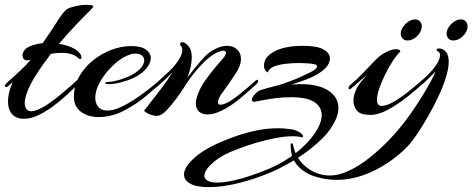

<svg xmlns="http://www.w3.org/2000/svg" viewBox="-33 -473 1949 792"><path d="M66 17Q34 17 17 -2Q0 -21 0 -55Q0 -87 17 -130L19 -135L1 -118Q-3 -114 -8 -114Q-13 -114 -13 -118Q-13 -123 -6 -130Q20 -153 47.5 -178.5Q75 -204 94 -227Q87 -224 79 -224Q71 -224 67 -228Q60 -233 60 -246Q60 -257 70.5 -269Q81 -281 114 -290Q121 -292 128.5 -293Q136 -294 143 -295Q175 -340 199 -378.5Q223 -417 237 -430Q243 -437 258.5 -442Q274 -447 291.5 -450Q309 -453 319 -453Q352 -453 352 -447Q352 -443 337 -428Q312 -404 278.5 -368.5Q245 -333 210 -292Q239 -288 263.5 -277Q288 -266 299 -249Q303 -244 303 -237Q303 -229 298 -229Q294 -229 289 -234Q268 -255 219 -255Q209 -255 198.5 -254Q188 -253 177 -251Q143 -207 115 -163Q87 -119 75 -81Q69 -63 69 -48Q69 -33 76 -23.5Q83 -14 97 -14Q106 -14 119 -19Q138 -26 163 -42.5Q188 -59 213.5 -80Q239 -101 261.5 -121Q284 -141 299 -155Q314 -169 316 -171Q319 -174 321 -174Q325 -174 325 -168Q325 -161 319 -155Q309 -145 288.5 -125Q268 -105 241.5 -80.5Q215 -56 185 -34Q155 -12 124.5 2.5Q94 17 66 17Z M375 10Q331 10 301.5 -11.5Q272 -33 272 -74Q272 -118 293 -156Q314 -194 349 -222.5Q384 -251 425.5 -267Q467 -283 508 -283Q549 -283 569 -268.5Q589 -254 589 -233Q589 -213 570.5 -190.5Q552 -168 517 -151Q495 -141 466.5 -133.5Q438 -126 417 -126Q401 -126 401 -131Q401 -135 415 -135Q428 -135 455.5 -142.5Q483 -150 509 -163Q538 -179 550 -195Q562 -211 562 -224Q562 -236 552.5 -244Q543 -252 526 -252Q510 -252 490 -243Q461 -230 430.5 -200.5Q400 -171 380 -136Q360 -101 360 -69Q360 -47 372.5 -32Q385 -17 410 -17Q436 -17 470 -33.5Q504 -50 539 -74.5Q574 -99 604 -124Q634 -149 652 -166Q658 -172 661 -172Q664 -172 664 -167Q664 -160 658 -155Q620 -120 575.5 -82Q531 -44 480.5 -17.5Q430 9 375 10Z M613 5Q603 5 589 0.5Q575 -4 561 -16Q572 -31 592.5 -56.5Q613 -82 636 -113Q659 -144 679 -175Q663 -159 644 -141Q625 -123 606 -108Q602 -104 597 -104Q593 -104 593 -108Q593 -113 601 -120Q629 -145 663.5 -177.5Q698 -210 714 -244Q719 -256 719 -266Q719 -279 714 -282Q710 -285 710 -290Q710 -299 719 -299Q724 -299 727 -297Q738 -292 748 -278Q758 -264 758 -236Q758 -220 754 -199.5Q750 -179 740 -153Q755 -173 770.5 -192Q786 -211 799 -226Q826 -257 853.5 -270.5Q881 -284 903 -284Q929 -284 945 -269Q961 -254 961 -230Q961 -211 951 -191Q948 -183 937 -166.5Q926 -150 913 -131Q900 -112 889 -97Q876 -81 871 -69.5Q866 -58 866 -51Q866 -41 877 -41Q891 -41 916 -56Q931 -65 950.5 -80.5Q970 -96 989.5 -112.5Q1009 -129 1021 -140Q1025 -144 1028 -144Q1032 -144 1032 -139Q1032 -133 1027 -128Q997 -100 957.5 -67Q918 -34 880 -16Q849 -1 823 -1Q801 -1 788 -12.5Q775 -24 775 -46Q775 -62 783 -84Q793 -111 811.5 -138Q830 -165 850.5 -189.5Q871 -214 886 -231Q899 -245 899 -255Q899 -264 887 -264Q875 -264 851.5 -250.5Q828 -237 799 -207Q758 -164 727 -114Q696 -64 656 -20Q634 5 613 5Z M828 299Q777 299 751.5 284.5Q726 270 726 247Q726 215 773.5 174Q821 133 915 98Q963 79 1014 67.5Q1065 56 1114 56Q1129 56 1144 57.5Q1159 59 1173 61Q1191 65 1204 73.5Q1217 82 1217 89Q1217 95 1209 93Q1202 91 1193.5 90Q1185 89 1175 89Q1144 89 1104 96.5Q1064 104 1022 116.5Q980 129 942 144Q882 166 846 197.5Q810 229 810 252Q810 264 822.5 272Q835 280 863 280Q892 280 930.5 271.5Q969 263 1007.5 249.5Q1046 236 1077 223Q1136 198 1185.5 159.5Q1235 121 1264.5 78.5Q1294 36 1294 1Q1294 -31 1264.5 -51.5Q1235 -72 1167 -72Q1133 -72 1099.5 -67.5Q1066 -63 1042.5 -58Q1019 -53 1016 -53Q1006 -53 1006 -61Q1006 -71 1018 -84Q1030 -97 1041 -101Q1065 -109 1098.5 -117Q1132 -125 1187 -147Q1220 -161 1247.5 -175Q1275 -189 1275 -199Q1275 -206 1262.5 -208.5Q1250 -211 1232.5 -212Q1215 -213 1199 -213Q1175 -213 1147 -210Q1119 -207 1098 -199Q1077 -191 1071 -174Q1056 -183 1056 -202Q1056 -236 1092 -257Q1113 -270 1144.5 -277Q1176 -284 1216 -284Q1275 -284 1301.5 -269Q1328 -254 1328 -232Q1328 -200 1283 -171Q1263 -158 1233.5 -146.5Q1204 -135 1169 -124Q1179 -125 1188.5 -125.5Q1198 -126 1207 -126Q1281 -126 1322 -99Q1363 -72 1363 -27Q1363 7 1335.5 50.5Q1308 94 1249 140Q1206 174 1160.5 199.5Q1115 225 1086 237Q1026 263 956.5 281Q887 299 828 299Z M1648 -306Q1634 -306 1627 -315Q1620 -324 1620 -334Q1620 -354 1639 -373.5Q1658 -393 1679 -393Q1693 -393 1700 -384Q1707 -375 1707 -365Q1707 -344 1688.5 -325Q1670 -306 1648 -306ZM1495 1Q1454 1 1439.5 -16.5Q1425 -34 1425 -56Q1425 -74 1431 -90.5Q1437 -107 1441 -114Q1447 -124 1457.5 -137Q1468 -150 1481 -165Q1461 -148 1443.5 -132Q1426 -116 1415 -108Q1412 -105 1409 -105Q1405 -105 1405 -110Q1405 -118 1416 -126Q1442 -148 1466.5 -174Q1491 -200 1513 -222.5Q1535 -245 1552 -254Q1570 -264 1581 -267Q1592 -270 1599 -270Q1610 -270 1615 -266.5Q1620 -263 1617 -259Q1600 -242 1583.5 -215.5Q1567 -189 1553 -160Q1539 -131 1530.5 -105Q1522 -79 1522 -61Q1522 -36 1542 -36Q1561 -36 1591.5 -53.5Q1622 -71 1655.5 -98Q1689 -125 1718 -151Q1722 -155 1725 -155Q1730 -155 1730.5 -150Q1731 -145 1728 -143Q1695 -112 1653.5 -78.5Q1612 -45 1570.5 -22Q1529 1 1495 1Z M1837 -306Q1823 -306 1816 -315Q1809 -324 1809 -334Q1809 -354 1828 -373.5Q1847 -393 1868 -393Q1882 -393 1889 -384Q1896 -375 1896 -365Q1896 -344 1877.5 -325Q1859 -306 1837 -306ZM1358 269Q1310 269 1266 255Q1222 241 1194 209.5Q1166 178 1166 126V124Q1166 118 1170 118Q1174 118 1176 125Q1187 181 1230 216Q1273 251 1329 251Q1364 251 1406 231.5Q1448 212 1491 178Q1534 144 1575 101Q1616 58 1650 11Q1662 -5 1683 -36.5Q1704 -68 1726.5 -106Q1749 -144 1764 -178Q1759 -173 1748 -162.5Q1737 -152 1727 -142Q1717 -132 1711 -127Q1710 -126 1709.5 -126Q1709 -126 1709 -126Q1704 -126 1704 -133Q1704 -138 1709 -142Q1717 -149 1734.5 -166.5Q1752 -184 1767 -206Q1782 -228 1782 -246Q1782 -258 1770 -263Q1768 -264 1768 -266Q1768 -273 1776 -273Q1796 -273 1807 -258.5Q1818 -244 1818 -219Q1818 -191 1806 -152.5Q1794 -114 1774 -72Q1754 -30 1731 10Q1708 50 1686.5 81.5Q1665 113 1649 130Q1614 167 1566 199Q1518 231 1464.5 250Q1411 269 1358 269Z"/></svg>

Font: Arizonia
Style: Regular
Weight: 400
Designer: Robert E. Leuschke
Foundry: Robert E. Leuschke
Version: Version 1.010; ttfautohint (v1.8.4.7-5d5b)